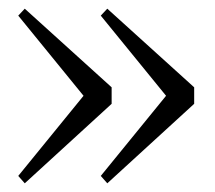

<svg xmlns="http://www.w3.org/2000/svg" viewBox="-20 -463 496 442"><path d="M227 -443 212 -427 379 -222V-263L212 -58L227 -41L427 -224V-262ZM37 -443 22 -427 189 -222V-263L22 -58L37 -41L237 -224V-262Z"/></svg>

Font: Source Serif 4 48pt
Style: Regular
Weight: 400
Designer: Frank Grie√ühammer
Foundry: Adobe Systems Incorporated
Version: Version 4.004;hotconv 1.0.116;makeotfexe 2.5.65601